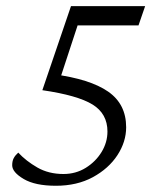

<svg xmlns="http://www.w3.org/2000/svg" viewBox="-20 -593 504 622"><path d="M328.1 -167Q328.1 -224.6 279.8 -254.4Q231.4 -284.2 117.2 -300.8L210 -573.2H450.2L428.7 -510.7H231.4L166 -311.5L153.3 -352.5Q271.5 -336.9 330.1 -296.4Q388.7 -255.9 388.7 -180.7Q388.7 -133.8 360.4 -90.3Q332 -46.9 280.8 -19Q229.5 8.8 161.1 8.8Q93.8 8.8 56.6 -13.2Q19.5 -35.2 19.5 -57.6Q19.5 -71.3 24.4 -80.6Q29.3 -89.8 39.1 -98.6Q64.5 -71.3 101.1 -50.3Q137.7 -29.3 185.5 -29.3Q225.6 -29.3 257.8 -49.3Q290 -69.3 309.1 -100.6Q328.1 -131.8 328.1 -167Z"/></svg>

Font: Crimson Pro ExtraLight
Style: Italic
Weight: 250
Italic angle: -12°
Designer: Jacques Le Bailly
Foundry: Baron von Fonthausen
Version: Version 1.003